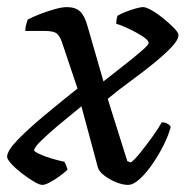

<svg xmlns="http://www.w3.org/2000/svg" viewBox="-28 -520 545 540"><path d="M91 0Q83 0 67 -9.5Q51 -19 33.5 -32.5Q16 -46 4 -59Q-8 -72 -8 -79Q-8 -96 21.5 -126.5Q51 -157 96.5 -195Q142 -233 190 -271L146 -402Q141 -417 132.5 -425Q124 -433 97 -433H43Q43 -441 45.5 -450.5Q48 -460 50 -465Q65 -473 86 -481Q107 -489 127 -494.5Q147 -500 160 -500Q184 -500 197 -488Q210 -476 218 -447L263 -291Q292 -314 321.5 -337Q351 -360 370.5 -377Q390 -394 390 -399Q390 -407 372 -418.5Q354 -430 332.5 -440Q311 -450 299 -453Q299 -459 300 -466Q301 -473 303 -476Q311 -481 325 -486.5Q339 -492 353 -496Q367 -500 375 -500Q383 -500 399.5 -490.5Q416 -481 433 -467Q450 -453 462 -440.5Q474 -428 474 -422Q474 -408 454.5 -387.5Q435 -367 405 -342.5Q375 -318 340 -292.5Q305 -267 275 -242L330 -67L340 -63Q350 -70 366.5 -90.5Q383 -111 400 -134.5Q417 -158 427 -176Q436 -176 443 -172Q450 -168 452 -163Q447 -142 433.5 -114.5Q420 -87 402 -60.5Q384 -34 365.5 -17Q347 0 332 0Q317 0 298.5 -7.5Q280 -15 265 -26.5Q250 -38 247 -50L201 -221Q170 -196 139.5 -170.5Q109 -145 88.5 -125Q68 -105 68 -97Q68 -94 81.5 -87.5Q95 -81 114.5 -75Q134 -69 153 -65Q156 -60 158.5 -53.5Q161 -47 162 -43Q153 -34 139 -24Q125 -14 112 -7Q99 0 91 0Z"/></svg>

Font: Texturina
Style: Italic
Weight: 400
Italic angle: -11°
Designer: Guillermo Torres Carreño
Foundry: Omnibus-Type
Version: Version 1.002; ttfautohint (v1.8.3)